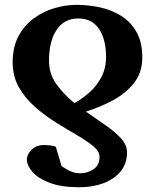

<svg xmlns="http://www.w3.org/2000/svg" viewBox="-20 -520 638 792"><path d="M307.6 252.4Q232.4 252.4 184.3 233.9Q136.2 215.3 113.5 188.7Q90.8 162.1 90.8 137.7Q90.8 117.2 110.1 97.7Q129.4 78.1 163.1 78.1Q169.9 78.1 186.8 79.8Q203.6 81.5 210.4 85.9L233.9 165Q255.9 180.2 273.7 187.5Q291.5 194.8 311 194.8Q341.3 194.8 366 178Q390.6 161.1 390.6 127Q390.6 104.5 364.7 83Q338.9 61.5 298.1 37.8Q257.3 14.2 211.4 -14.4Q165.5 -43 124.8 -78.6Q84 -114.3 58.1 -159.7Q32.2 -205.1 32.2 -263.2Q32.2 -325.7 56.2 -370.6Q80.1 -415.5 119.1 -444.1Q158.2 -472.7 204.3 -486.3Q250.5 -500 295.4 -500Q344.7 -500 392.8 -489.5Q440.9 -479 480.2 -454.3Q519.5 -429.7 543.2 -387.7Q566.9 -345.7 566.9 -283.2Q566.9 -220.7 532.7 -177.5Q498.5 -134.3 445.3 -106Q392.1 -77.6 334.5 -59.6Q376 -30.3 414.8 -3.7Q453.6 22.9 478.8 50.3Q503.9 77.6 503.9 108.9Q503.9 154.8 477.8 186.8Q451.7 218.8 407.2 235.6Q362.8 252.4 307.6 252.4ZM287.1 -94.7Q319.3 -112.3 349.4 -139.2Q379.4 -166 398.4 -202.6Q417.5 -239.3 417.5 -284.2Q417.5 -357.4 388.4 -400.6Q359.4 -443.8 303.2 -443.8Q244.1 -443.8 213.1 -396.2Q182.1 -348.6 182.1 -270Q182.1 -214.8 212.9 -172.4Q243.7 -129.9 287.1 -94.7Z"/></svg>

Font: Charis
Style: Bold
Weight: 700
Designer: Walt Agee, Miriam Martin, Annie Olsen, Victor Gaultney, Lorna Priest, Alan Ward, Bob Hallissy, Martin Hosken, Sharon Cor
Foundry: SIL Global
Version: Version 7.000